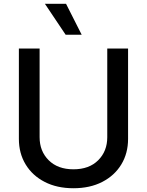

<svg xmlns="http://www.w3.org/2000/svg" viewBox="-20 -984 778 1016"><path d="M368.6 12.1Q281.6 12.1 216.6 -21.3Q151.6 -54.7 115.8 -113.6Q79.9 -172.6 79.9 -248.9V-727.3H189.6V-257.8Q189.6 -183.9 237.7 -136Q285.9 -88.1 368.6 -88.1Q451.7 -88.1 499.6 -136Q547.6 -183.9 547.6 -257.8V-727.3H657.7V-248.9Q657.7 -172.6 621.8 -113.6Q585.9 -54.7 521 -21.3Q456 12.1 368.6 12.1ZM412.3 -800.1H327.4L217.7 -963.8H329.5Z"/></svg>

Font: Linik Sans Medium
Style: Regular
Weight: 500
Designer: Rasmus Andersson (font), Cristiano Sobral (main changes)
Foundry: rsms
Version: Version 3.018;June 1, 2022;FontCreator 14.0.0.2814 64-bit; t